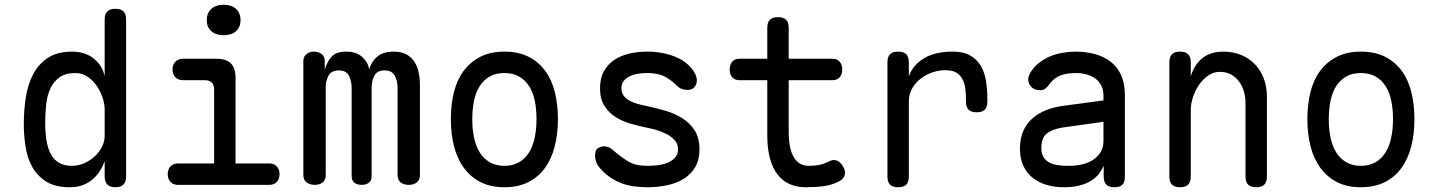

<svg xmlns="http://www.w3.org/2000/svg" viewBox="-20 -777 6040 807"><path d="M465 10Q442 10 431 -1.5Q420 -13 420 -36V-100Q411 -75 397.5 -55Q384 -35 366 -20.5Q348 -6 325 2Q302 10 273 10Q212 10 174 -14Q136 -38 115 -76.5Q94 -115 87 -162.5Q80 -210 80 -256Q80 -310 88 -364.5Q96 -419 118 -462.5Q140 -506 180 -533Q220 -560 283 -560Q338 -560 374.5 -530.5Q411 -501 420 -456V-695Q420 -718 431 -729Q442 -740 465 -740Q488 -740 499 -729Q510 -718 510 -695V-36Q510 -13 499 -1.5Q488 10 465 10ZM282 -80Q309 -80 334 -91Q359 -102 378 -119.5Q397 -137 408.5 -159.5Q420 -182 420 -206V-316Q420 -340 411 -367Q402 -394 386 -417Q370 -440 347.5 -455Q325 -470 298 -470Q255 -470 230 -452Q205 -434 191.5 -404.5Q178 -375 174 -337.5Q170 -300 170 -262Q170 -223 175 -189.5Q180 -156 192.5 -131.5Q205 -107 227 -93.5Q249 -80 282 -80Z M1112 -90Q1132 -90 1143.5 -77.5Q1155 -65 1155 -45Q1155 -25 1143.5 -12.5Q1132 0 1112 0H728Q708 0 696.5 -12.5Q685 -25 685 -45Q685 -65 696.5 -77.5Q708 -90 728 -90H880V-400Q880 -420 870 -430Q860 -440 840 -440H749Q729 -440 717 -452.5Q705 -465 705 -485Q705 -505 717 -517.5Q729 -530 749 -530H890Q931 -530 950.5 -510.5Q970 -491 970 -450V-90ZM920 -629Q887 -629 868 -646Q849 -663 849 -692Q849 -722 868 -739.5Q887 -757 920 -757Q953 -757 972 -739.5Q991 -722 991 -692Q991 -663 972 -646Q953 -629 920 -629Z M1303 0Q1283 0 1269 -10Q1255 -20 1255 -42V-520Q1255 -539 1268 -549.5Q1281 -560 1300 -560Q1320 -560 1332.5 -549.5Q1345 -539 1345 -520V-485Q1356 -520 1375 -540Q1394 -560 1435 -560Q1478 -560 1502.5 -537.5Q1527 -515 1532 -485Q1540 -517 1565 -538.5Q1590 -560 1635 -560Q1666 -560 1687 -549Q1708 -538 1721 -518.5Q1734 -499 1739.5 -473.5Q1745 -448 1745 -418V-42Q1745 -20 1731.5 -10Q1718 0 1698 0Q1678 0 1664.5 -10Q1651 -20 1651 -42V-409Q1651 -436 1639.5 -458.5Q1628 -481 1596 -481Q1565 -481 1553.5 -459Q1542 -437 1542 -410V-37Q1542 -17 1530 -8.5Q1518 0 1500 0Q1482 0 1470 -8.5Q1458 -17 1458 -37V-409Q1458 -435 1447 -458Q1436 -481 1404 -481Q1373 -481 1361 -459.5Q1349 -438 1349 -410V-42Q1349 -20 1336 -10Q1323 0 1303 0Z M2100 10Q2042 10 2000 -11.5Q1958 -33 1930 -71Q1902 -109 1888.5 -161.5Q1875 -214 1875 -276Q1875 -338 1888 -390Q1901 -442 1929 -479.5Q1957 -517 1999.5 -538.5Q2042 -560 2100 -560Q2159 -560 2201.5 -538.5Q2244 -517 2271.5 -479.5Q2299 -442 2312 -390Q2325 -338 2325 -276Q2325 -214 2311.5 -161.5Q2298 -109 2270.5 -71Q2243 -33 2200.5 -11.5Q2158 10 2100 10ZM2100 -80Q2135 -80 2160.5 -94.5Q2186 -109 2202.5 -134.5Q2219 -160 2227 -196.5Q2235 -233 2235 -276Q2235 -319 2227.5 -354.5Q2220 -390 2203.5 -415.5Q2187 -441 2161.5 -455.5Q2136 -470 2100 -470Q2064 -470 2038.5 -455.5Q2013 -441 1996.5 -415.5Q1980 -390 1972.5 -354Q1965 -318 1965 -275Q1965 -232 1973 -196Q1981 -160 1997.5 -134.5Q2014 -109 2039.5 -94.5Q2065 -80 2100 -80Z M2701 10Q2671 10 2643 6Q2615 2 2590.5 -7.5Q2566 -17 2543.5 -32.5Q2521 -48 2501 -71Q2491 -82 2486 -96Q2481 -110 2481 -124Q2481 -146 2493 -154Q2505 -162 2519 -162Q2530 -162 2539 -158Q2548 -154 2559 -144Q2591 -116 2621.5 -98Q2652 -80 2700 -80Q2717 -80 2739.5 -82Q2762 -84 2782 -91.5Q2802 -99 2816 -113Q2830 -127 2830 -150Q2830 -172 2816 -187.5Q2802 -203 2782 -213.5Q2762 -224 2739.5 -230.5Q2717 -237 2700 -240Q2666 -247 2631 -257Q2596 -267 2567.5 -285Q2539 -303 2520.5 -332Q2502 -361 2502 -406Q2502 -448 2518 -477Q2534 -506 2561 -524.5Q2588 -543 2624 -551.5Q2660 -560 2700 -560Q2765 -560 2818 -538.5Q2871 -517 2897 -475Q2904 -464 2906.5 -455Q2909 -446 2909 -439Q2909 -423 2899 -411Q2889 -399 2869 -399Q2860 -399 2848 -402.5Q2836 -406 2825 -417Q2801 -441 2773.5 -455.5Q2746 -470 2700 -470Q2678 -470 2658.5 -466.5Q2639 -463 2624 -455Q2609 -447 2600.5 -435.5Q2592 -424 2592 -407Q2592 -387 2602.5 -373.5Q2613 -360 2629.5 -352Q2646 -344 2665 -339Q2684 -334 2700 -331Q2738 -323 2777 -311.5Q2816 -300 2848 -280Q2880 -260 2900 -228.5Q2920 -197 2920 -149Q2920 -105 2902 -74.5Q2884 -44 2854 -25.5Q2824 -7 2784.5 1.5Q2745 10 2701 10Z M3479 -530Q3499 -530 3509.5 -517.5Q3520 -505 3520 -485Q3520 -465 3509.5 -452.5Q3499 -440 3479 -440H3295V-224Q3295 -152 3316.5 -116Q3338 -80 3380 -80Q3400 -80 3419 -83Q3438 -86 3461 -97Q3481 -108 3496.5 -102.5Q3512 -97 3523 -78Q3535 -58 3530.5 -41.5Q3526 -25 3507 -15Q3477 1 3442 5.5Q3407 10 3365 10Q3329 10 3299.5 -3Q3270 -16 3249 -42.5Q3228 -69 3216.5 -110Q3205 -151 3205 -207V-440H3088Q3068 -440 3057.5 -452.5Q3047 -465 3047 -485Q3047 -505 3057.5 -517.5Q3068 -530 3088 -530H3205V-660Q3205 -683 3216 -694Q3227 -705 3250 -705Q3273 -705 3284 -694Q3295 -683 3295 -660V-530Z M3755 10Q3732 10 3721 -1Q3710 -12 3710 -35V-515Q3710 -538 3721 -549Q3732 -560 3755 -560Q3778 -560 3789 -549Q3800 -538 3800 -515V-456Q3817 -504 3863.5 -532Q3910 -560 3984 -560Q4029 -560 4057.5 -544Q4086 -528 4102 -501Q4118 -474 4124 -438Q4130 -402 4130 -362V-350Q4130 -327 4119 -316Q4108 -305 4085 -305Q4062 -305 4051 -316Q4040 -327 4040 -350V-362Q4040 -385 4037 -406.5Q4034 -428 4025 -445Q4016 -462 3999 -472Q3982 -482 3953 -482Q3927 -482 3900 -473Q3873 -464 3850.5 -447Q3828 -430 3814 -405.5Q3800 -381 3800 -350V-35Q3800 -12 3789 -1Q3778 10 3755 10Z M4618 -355V-375Q4618 -400 4608.5 -418Q4599 -436 4583 -447.5Q4567 -459 4546 -464.5Q4525 -470 4501 -470Q4462 -470 4436.5 -459.5Q4411 -449 4394 -427Q4388 -419 4383 -413.5Q4378 -408 4373.5 -404.5Q4369 -401 4364 -399.5Q4359 -398 4353 -398Q4321 -398 4308 -420.5Q4295 -443 4309 -468Q4322 -492 4343 -509.5Q4364 -527 4390 -538.5Q4416 -550 4444.5 -555Q4473 -560 4501 -560Q4545 -560 4583 -549.5Q4621 -539 4649 -517Q4677 -495 4692.5 -460.5Q4708 -426 4708 -378V-34Q4708 -11 4697.5 -0.5Q4687 10 4664 10Q4641 10 4630 -1Q4619 -12 4619 -35V-80Q4612 -64 4600 -48Q4588 -32 4568.5 -19Q4549 -6 4520.5 2Q4492 10 4452 10Q4412 10 4378.5 0Q4345 -10 4320 -30Q4295 -50 4281 -80.5Q4267 -111 4267 -152Q4267 -195 4281 -226.5Q4295 -258 4319.5 -279.5Q4344 -301 4377 -314Q4410 -327 4448 -332ZM4618 -265 4453 -242Q4408 -236 4382.5 -218Q4357 -200 4357 -155Q4357 -131 4366.5 -116Q4376 -101 4392 -93Q4408 -85 4429 -82.5Q4450 -80 4474 -80Q4502 -80 4528 -86Q4554 -92 4574 -105Q4594 -118 4606 -137.5Q4618 -157 4618 -185Z M4985 -316V-35Q4985 -12 4974 -1Q4963 10 4940 10Q4917 10 4906 -1Q4895 -12 4895 -35V-515Q4895 -538 4906 -549Q4917 -560 4940 -560Q4963 -560 4974 -549Q4985 -538 4985 -515V-456Q4999 -504 5033 -532Q5067 -560 5122 -560Q5162 -560 5195.5 -546.5Q5229 -533 5253.5 -508Q5278 -483 5291.5 -448Q5305 -413 5305 -370V-35Q5305 -12 5294 -1Q5283 10 5260 10Q5237 10 5226 -1Q5215 -12 5215 -35V-344Q5215 -370 5208 -393.5Q5201 -417 5187.5 -435Q5174 -453 5154 -464Q5134 -475 5107 -475Q5080 -475 5057.5 -459Q5035 -443 5019 -419.5Q5003 -396 4994 -368Q4985 -340 4985 -316Z M5700 10Q5642 10 5600 -11.5Q5558 -33 5530 -71Q5502 -109 5488.5 -161.5Q5475 -214 5475 -276Q5475 -338 5488 -390Q5501 -442 5529 -479.5Q5557 -517 5599.5 -538.5Q5642 -560 5700 -560Q5759 -560 5801.5 -538.5Q5844 -517 5871.5 -479.5Q5899 -442 5912 -390Q5925 -338 5925 -276Q5925 -214 5911.5 -161.5Q5898 -109 5870.5 -71Q5843 -33 5800.5 -11.5Q5758 10 5700 10ZM5700 -80Q5735 -80 5760.5 -94.5Q5786 -109 5802.5 -134.5Q5819 -160 5827 -196.5Q5835 -233 5835 -276Q5835 -319 5827.5 -354.5Q5820 -390 5803.5 -415.5Q5787 -441 5761.5 -455.5Q5736 -470 5700 -470Q5664 -470 5638.5 -455.5Q5613 -441 5596.5 -415.5Q5580 -390 5572.5 -354Q5565 -318 5565 -275Q5565 -232 5573 -196Q5581 -160 5597.5 -134.5Q5614 -109 5639.5 -94.5Q5665 -80 5700 -80Z"/></svg>

Font: Maple Mono Normal
Style: Regular
Weight: 400
Monospace: yes
Designer: subframe7536
Version: Version 7.000